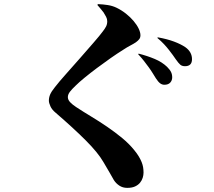

<svg xmlns="http://www.w3.org/2000/svg" viewBox="-20 -842 1040 931"><path d="M478 -689Q489 -703 494.5 -714Q500 -725 500 -739Q500 -750 494.5 -760.5Q489 -771 482 -782Q475 -791 467.5 -800Q460 -809 452 -818L455 -822Q480 -821 502.5 -817.5Q525 -814 544 -805Q569 -793 590.5 -776Q612 -759 628 -740Q644 -721 652.5 -703Q661 -685 661 -671Q661 -660 655.5 -652.5Q650 -645 639 -637Q627 -629 611.5 -621Q596 -613 578 -601Q549 -583 515.5 -559.5Q482 -536 450 -512Q418 -488 390.5 -465.5Q363 -443 347 -427Q329 -410 319 -397Q309 -384 309 -371Q309 -358 320.5 -346Q332 -334 349 -323Q384 -300 423 -276.5Q462 -253 500 -227Q538 -201 572 -173Q606 -145 631 -114Q645 -97 653.5 -82.5Q662 -68 667 -55.5Q672 -43 674 -30.5Q676 -18 676 -5Q676 7 672 20Q668 33 659 44Q650 55 635 62Q620 69 597 69Q575 69 558.5 58Q542 47 532 31Q522 14 511.5 -5Q501 -24 481 -57Q455 -102 395.5 -161.5Q336 -221 249 -296Q232 -310 224.5 -326.5Q217 -343 217 -354Q217 -369 223 -383.5Q229 -398 246 -419Q266 -445 300 -483Q334 -521 369 -561Q404 -601 434 -635.5Q464 -670 478 -689ZM911 -555Q911 -521 877 -521Q863 -521 854.5 -528Q846 -535 832 -555Q826 -564 818 -575Q810 -586 799 -600Q789 -613 775.5 -627.5Q762 -642 743 -658L745 -661Q790 -653 823.5 -640.5Q857 -628 879 -613Q911 -590 911 -555ZM815 -467Q815 -452 805.5 -441.5Q796 -431 777 -431Q766 -431 756.5 -438Q747 -445 736 -462Q729 -473 720.5 -487Q712 -501 701 -516Q690 -531 678 -546.5Q666 -562 650 -579L652 -582Q695 -571 730.5 -556Q766 -541 790 -518Q804 -504 809.5 -492.5Q815 -481 815 -467Z"/></svg>

Font: XinYuGongZhangJiaSongA
Style: Regular
Weight: 900
Designer: XinYuGong
Foundry: Adobe Systems Incorporated
Version: Version 1.00